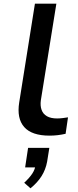

<svg xmlns="http://www.w3.org/2000/svg" viewBox="-20 -725 423 1039"><path d="M248 9Q152 9 111 -37.5Q70 -84 84 -171L169 -705H285L201 -182Q197 -153 205 -130.5Q213 -108 234 -96Q255 -84 289 -84Q303 -84 319.5 -86Q336 -88 348 -90L335 -1Q313 4 291.5 6.5Q270 9 248 9ZM145 294 111 264Q140 237 155 214Q170 191 173 165L192 181H116L132 75H247L235 150Q227 193 205 228Q183 263 145 294Z"/></svg>

Font: Nunito Sans 10pt Expanded SemiBold
Style: Italic
Weight: 600
Width: 7
Italic angle: -9°
Designer: Vernon Adams
Foundry: Vernon Adams
Version: Version 3.101;gftools[0.9.27]